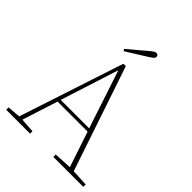

<svg xmlns="http://www.w3.org/2000/svg" viewBox="-236 -992 1126 1126"><g transform="rotate(45 326.5 -429.5)"><path d="M373 -803 256 -730 248 -741 358 -834Q387 -859 398 -859Q416 -859 416 -842Q416 -834 407.5 -826.5Q399 -819 373 -803ZM197 -267H433L313 -629ZM547 -25 651 -20V0H403V-20L514 -26L440 -247H191L120 -26L210 -20V0H12V-20L93 -26L307 -677H327Z"/></g></svg>

Font: TypoPRO Source Serif Pro
Style: Regular
Weight: 200
Designer: Frank Grießhammer
Foundry: Adobe Systems Incorporated
Version: Version 1.017;PS (version unavailable);hotconv 1.0.79;makeot